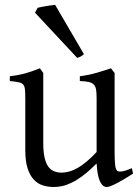

<svg xmlns="http://www.w3.org/2000/svg" viewBox="-20 -747 570 782"><path d="M522 -40Q503.9 -28.3 487.3 -18.3Q470.7 -8.3 456.5 -1Q442.4 6.3 431.6 10.5Q420.9 14.6 415 14.6Q397.9 14.6 387.2 -8.1Q376.5 -30.8 373.5 -81.1Q343.3 -50.8 318.1 -32Q293 -13.2 271.7 -2.9Q250.5 7.3 232.7 11Q214.8 14.6 199.2 14.6Q176.3 14.6 155.3 8.3Q134.3 2 118.2 -14.9Q102.1 -31.7 92.5 -61Q83 -90.3 83 -136.2V-347.2Q83 -370.6 81.5 -383.5Q80.1 -396.5 74 -403.1Q67.9 -409.7 55.2 -412.1Q42.5 -414.6 20 -417V-436.5Q37.6 -438.5 53 -441.4Q68.4 -444.3 82.8 -448.2Q97.2 -452.1 111.8 -457.3Q126.5 -462.4 142.6 -468.8L156.2 -449.7V-163.1Q156.2 -128.9 161.4 -106Q166.5 -83 176 -69.3Q185.5 -55.7 199.5 -49.8Q213.4 -43.9 231 -43.9Q246.6 -43.9 262.9 -48.6Q279.3 -53.2 296.6 -63.2Q314 -73.2 333 -89.1Q352.1 -105 373.5 -127.9V-347.2Q373.5 -369.1 371.3 -382.3Q369.1 -395.5 361.8 -402.8Q354.5 -410.2 341.1 -413.1Q327.6 -416 305.2 -417V-436.5Q340.3 -440.9 372.6 -450.2Q404.8 -459.5 432.1 -468.8L446.8 -449.7V-124Q446.8 -93.8 449 -74.7Q451.2 -55.7 458 -50.8Q463.9 -46.9 478 -49.1Q492.2 -51.3 517.1 -62ZM321.8 -526.4Q315.4 -520.5 309.1 -517.1Q302.7 -513.7 294.4 -511.2L122.6 -695.3L133.3 -715.3Q138.2 -716.8 147.7 -718.5Q157.2 -720.2 167.7 -722.2Q178.2 -724.1 188.5 -725.3Q198.7 -726.6 204.6 -727.1Z"/></svg>

Font: Gentium Plus Viet
Style: Regular
Weight: 400
Designer: J. Victor Gaultney, Annie Olsen, Iska Routamaa, Becca Hirsbrunner
Foundry: SIL International
Version: Version 5.000